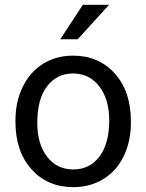

<svg xmlns="http://www.w3.org/2000/svg" viewBox="-20 -770 610 800"><path d="M44.4 -269Q44.4 -346.7 75 -408.7Q105.5 -470.7 159.9 -504.4Q214.4 -538.1 284.2 -538.1Q392.1 -538.1 458.7 -463.4Q525.4 -388.7 525.4 -264.6V-258.3Q525.4 -181.2 495.8 -119.9Q466.3 -58.6 411.4 -24.4Q356.4 9.8 285.2 9.8Q177.7 9.8 111.1 -64.9Q44.4 -139.6 44.4 -262.7ZM135.3 -258.3Q135.3 -170.4 176 -117.2Q216.8 -64 285.2 -64Q354 -64 394.5 -117.9Q435.1 -171.9 435.1 -269Q435.1 -356 393.8 -409.9Q352.5 -463.9 284.2 -463.9Q217.3 -463.9 176.3 -410.6Q135.3 -357.4 135.3 -258.3ZM325.2 -750H434.6L303.7 -606.4H231Z"/></svg>

Font: Roboto
Style: Regular
Weight: 400
Designer: Google
Version: Version 2.001047; 2015